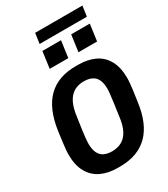

<svg xmlns="http://www.w3.org/2000/svg" viewBox="-243 -1123 1087 1242"><g transform="rotate(-30 300.5 -502.0)"><path d="M258 10Q187 10 134.5 -15Q82 -40 53 -92Q24 -144 24 -224Q24 -238 25.5 -256Q27 -274 31 -306Q35 -338 42 -390Q64 -544 140.5 -620Q217 -696 350 -696H367Q438 -696 490.5 -671.5Q543 -647 572 -595Q601 -543 601 -462Q601 -449 599.5 -430.5Q598 -412 594 -380Q590 -348 582 -295Q562 -142 485 -66Q408 10 275 10ZM279 -101Q345 -101 382.5 -142Q420 -183 431 -268Q440 -328 444.5 -364.5Q449 -401 451.5 -420.5Q454 -440 454.5 -450Q455 -460 455 -466Q455 -511 442 -536.5Q429 -562 404.5 -573.5Q380 -585 346 -585Q282 -585 244.5 -544Q207 -503 195 -419Q186 -359 181 -322.5Q176 -286 174 -266Q172 -246 171.5 -236.5Q171 -227 171 -220Q171 -177 184 -150.5Q197 -124 221.5 -112.5Q246 -101 279 -101ZM220 -937 231 -1014H584L573 -937ZM550 -765H411L428 -889H567ZM335 -765H196L213 -889H352Z"/></g></svg>

Font: Chivo Mono SemiBold
Style: Italic
Weight: 600
Italic angle: -8.05°
Monospace: yes
Version: Version 1.008